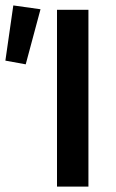

<svg xmlns="http://www.w3.org/2000/svg" viewBox="-36 -690 430 710"><path d="M174.8 0V-653.8H291V0ZM-16.1 -465.8 13.2 -669.9 113.8 -655.8 59.1 -452.1Z"/></svg>

Font: Toshiba Sans Medium
Style: Regular
Weight: 500
Designer: Paul D. Hunt
Foundry: Toshiba Corporation
Version: Version 2.020;PS 2.0;hotconv 1.0.86;makeotf.lib2.5.63406